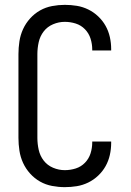

<svg xmlns="http://www.w3.org/2000/svg" viewBox="-20 -763 540 791"><path d="M247 8Q221 8 194.5 3Q168 -2 145 -15Q122 -28 104 -48Q86 -68 75 -92Q64 -116 60 -142.5Q56 -169 56 -195V-540Q56 -566 60 -592.5Q64 -619 75 -643Q86 -667 104 -687Q122 -707 145 -720Q168 -733 194.5 -738Q221 -743 247 -743Q272 -743 296.5 -739Q321 -735 343.5 -724Q366 -713 384.5 -695.5Q403 -678 415 -656.5Q427 -635 432.5 -610.5Q438 -586 438 -561V-555H360V-559Q360 -582 353 -604Q346 -626 330 -642.5Q314 -659 292 -666Q270 -673 247 -673Q222 -673 198.5 -663Q175 -653 160 -633.5Q145 -614 139.5 -589.5Q134 -565 134 -540V-195Q134 -170 139.5 -145.5Q145 -121 160 -101.5Q175 -82 198.5 -72Q222 -62 247 -62Q270 -62 292 -69Q314 -76 330 -92.5Q346 -109 353 -131Q360 -153 360 -176V-180H438V-174Q438 -149 432.5 -124.5Q427 -100 415 -78.5Q403 -57 384.5 -39.5Q366 -22 343.5 -11Q321 0 296.5 4Q272 8 247 8Z"/></svg>

Font: Huly
Style: Regular
Weight: 400
Designer: Belleve Invis
Foundry: Belleve Invis
Version: Version 33.2.5; ttfautohint (v1.8.4)